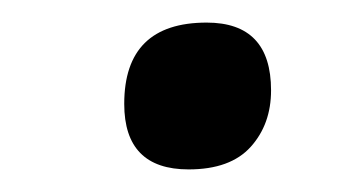

<svg xmlns="http://www.w3.org/2000/svg" viewBox="-20 -135 310 170"><path d="M220 -55Q220 -25 202 -5Q184 15 147 15Q90 15 90 -43Q90 -115 163 -115Q220 -115 220 -55Z"/></svg>

Font: Port Lligat Sans
Style: Regular
Weight: 400
Designer: Dario Muhafara, Eduardo Rodriguez Tunni
Foundry: Tipo
Version: Version 1.002